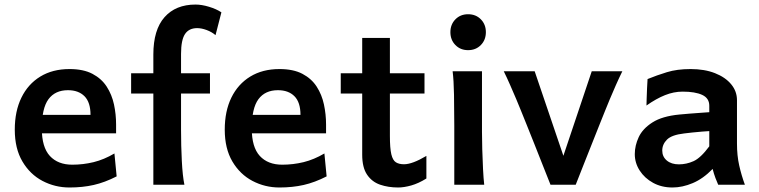

<svg xmlns="http://www.w3.org/2000/svg" viewBox="-20 -811 3334 843"><path d="M489.7 -225.6H118.7V-306.6H377.4Q377.4 -361.8 351.1 -388.4Q324.7 -415 278.3 -415Q222.2 -415 192.9 -375.5Q163.6 -335.9 163.6 -246.6Q163.6 -164.6 199 -126.2Q234.4 -87.9 297.4 -87.9Q345.2 -87.9 391.1 -99.1Q437 -110.4 482.4 -137.2L492.2 -36.6Q439.9 -9.8 391.1 1.2Q342.3 12.2 285.2 12.2Q221.7 12.2 166.7 -16.6Q111.8 -45.4 78.4 -102.1Q44.9 -158.7 44.9 -241.7Q44.9 -322.8 74 -382.3Q103 -441.9 157 -474.9Q210.9 -507.8 285.2 -507.8Q346.2 -507.8 386 -486.8Q425.8 -465.8 448.5 -430.7Q471.2 -395.5 480.5 -352.3Q489.7 -309.1 489.7 -264.6Q489.7 -258.3 489.7 -245.4Q489.7 -232.4 489.7 -225.6Z M653.3 -571.3Q653.3 -680.2 702.4 -735.6Q751.5 -791 838.4 -791Q865.7 -791 897.9 -781.2Q930.2 -771.5 952.1 -756.8L926.3 -656.7Q909.7 -670.9 887.2 -679.2Q864.7 -687.5 845.7 -687.5Q809.6 -687.5 792.2 -661.4Q774.9 -635.3 774.9 -574.2Q774.9 -540.5 774.9 -496.8Q774.9 -453.1 774.9 -406.7Q774.9 -360.4 774.9 -317.1Q774.9 -273.9 774.9 -241.2Q774.9 -170.4 778.3 -104.5Q781.7 -38.6 789.6 0H653.3Q653.3 -101.6 653.3 -207.5Q653.3 -313.5 653.3 -408.2Q653.3 -502.9 653.3 -571.3ZM555.7 -400.4V-489.3H901.9V-400.4Z M1411.6 -225.6H1040.5V-306.6H1299.3Q1299.3 -361.8 1272.9 -388.4Q1246.6 -415 1200.2 -415Q1144 -415 1114.7 -375.5Q1085.4 -335.9 1085.4 -246.6Q1085.4 -164.6 1120.8 -126.2Q1156.2 -87.9 1219.2 -87.9Q1267.1 -87.9 1313 -99.1Q1358.9 -110.4 1404.3 -137.2L1414.1 -36.6Q1361.8 -9.8 1313 1.2Q1264.2 12.2 1207 12.2Q1143.6 12.2 1088.6 -16.6Q1033.7 -45.4 1000.2 -102.1Q966.8 -158.7 966.8 -241.7Q966.8 -322.8 995.8 -382.3Q1024.9 -441.9 1078.9 -474.9Q1132.8 -507.8 1207 -507.8Q1268.1 -507.8 1307.9 -486.8Q1347.7 -465.8 1370.4 -430.7Q1393.1 -395.5 1402.3 -352.3Q1411.6 -309.1 1411.6 -264.6Q1411.6 -258.3 1411.6 -245.4Q1411.6 -232.4 1411.6 -225.6Z M1852.1 -126.5V-27.3Q1817.9 -5.9 1785.9 3.2Q1753.9 12.2 1728 12.2Q1684.6 12.2 1648.7 -0.2Q1612.8 -12.7 1591.6 -44.2Q1570.3 -75.7 1570.3 -131.8Q1570.3 -198.7 1570.3 -284.7Q1570.3 -370.6 1570.3 -463.6Q1570.3 -556.6 1570.3 -644.5H1691.9Q1691.9 -570.3 1691.9 -491.7Q1691.9 -413.1 1691.9 -340.8Q1691.9 -268.6 1691.9 -213.9Q1691.9 -160.2 1698.2 -133.5Q1704.6 -106.9 1718.3 -98.4Q1731.9 -89.8 1753.9 -89.8Q1790.5 -89.8 1852.1 -126.5ZM1843.8 -400.4H1476.1V-489.3H1843.8Z M1967.3 -498H2096.2Q2096.2 -451.2 2096.2 -398.7Q2096.2 -346.2 2096.2 -301.5Q2096.2 -256.8 2096.2 -231.9Q2096.2 -200.7 2097.4 -156Q2098.6 -111.3 2100.8 -68.8Q2103 -26.4 2106 0H1974.6Q1974.6 -35.2 1974.6 -82.5Q1974.6 -129.9 1974.6 -177Q1974.6 -224.1 1974.6 -258.8Q1974.6 -330.1 1973.4 -394.8Q1972.2 -459.5 1967.3 -498ZM1957.5 -669.9Q1957.5 -703.6 1979.5 -726.1Q2001.5 -748.5 2035.2 -748.5Q2069.3 -748.5 2091.3 -726.1Q2113.3 -703.6 2113.3 -669.9Q2113.3 -635.7 2091.3 -613.3Q2069.3 -590.8 2035.2 -590.8Q2001.5 -590.8 1979.5 -613.3Q1957.5 -635.7 1957.5 -669.9Z M2578.1 -498H2712.4Q2698.7 -470.2 2684.1 -437.3Q2669.4 -404.3 2657 -374.3Q2644.5 -344.2 2636.7 -324.7Q2627.9 -303.2 2613 -265.6Q2598.1 -228 2579.8 -182.1Q2561.5 -136.2 2542.7 -88.6Q2523.9 -41 2507.8 0H2397Q2380.9 -40.5 2362.8 -86.2Q2344.7 -131.8 2326.9 -177Q2309.1 -222.2 2293.5 -260.5Q2277.8 -298.8 2267.6 -324.7Q2259.8 -344.7 2247.1 -374.5Q2234.4 -404.3 2220 -437.3Q2205.6 -470.2 2191.9 -498H2327.6L2453.6 -127Z M2932.6 12.2Q2884.8 12.2 2847.4 -8.3Q2810.1 -28.8 2788.6 -62.3Q2767.1 -95.7 2767.1 -134.3Q2767.1 -171.9 2784.4 -209Q2801.8 -246.1 2844.5 -273.4Q2887.2 -300.8 2962.4 -308.1Q2979.5 -310.1 3006.8 -312Q3034.2 -314 3059.3 -315.9Q3084.5 -317.9 3094.2 -318.4V-346.7Q3094.2 -379.9 3063.2 -394.3Q3032.2 -408.7 2977.1 -408.7Q2938.5 -408.7 2899.9 -393.3Q2861.3 -377.9 2818.4 -347.7Q2818.8 -358.4 2819.3 -379.6Q2819.8 -400.9 2821 -424.1Q2822.3 -447.3 2823.2 -463.9Q2863.8 -480.5 2908.2 -494.1Q2952.6 -507.8 3012.2 -507.8Q3073.7 -507.8 3119.4 -489.7Q3165 -471.7 3190.4 -440.9Q3215.8 -410.2 3215.8 -371.1V-180.7Q3215.8 -127.9 3225.6 -84.5Q3235.4 -41 3250.5 0H3133.3Q3128.4 -10.7 3121.3 -29.3Q3114.3 -47.9 3108.9 -69.3Q3067.4 -26.4 3021.7 -7.1Q2976.1 12.2 2932.6 12.2ZM2960.9 -89.4Q2993.7 -89.4 3024.9 -103.3Q3056.2 -117.2 3094.2 -168.5V-235.4Q3084 -234.9 3062.7 -233.2Q3041.5 -231.4 3019.5 -229.2Q2997.6 -227.1 2983.9 -225.1Q2929.2 -218.8 2908.4 -198Q2887.7 -177.2 2887.7 -149.9Q2887.7 -123 2907.7 -106.2Q2927.7 -89.4 2960.9 -89.4Z"/></svg>

Font: Kanchenjunga
Style: Bold
Weight: 700
Designer: Becca Hirsbrunner Spalinger
Foundry: SIL International
Version: Version 2.001